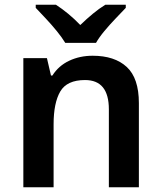

<svg xmlns="http://www.w3.org/2000/svg" viewBox="-20 -786 678 806"><path d="M369 -552Q461 -552 512 -505Q563 -458 563 -353V0H437V-327Q437 -450 337 -450Q261 -450 233 -402Q205 -354 205 -264V0H78V-542H177L194 -469H200Q226 -510 270.5 -531Q315 -552 369 -552ZM508 -766V-753Q490 -734 465.5 -708.5Q441 -683 418.5 -656Q396 -629 383 -606H254Q240 -629 218 -656Q196 -683 172 -708.5Q148 -734 130 -753V-766H215Q241 -749 266.5 -728Q292 -707 317 -681Q344 -707 370 -728.5Q396 -750 422 -766Z"/></svg>

Font: Noto Sans Cherokee SemiBold
Style: Regular
Weight: 600
Designer: Monotype Design Team
Foundry: Monotype Imaging Inc.
Version: Version 2.001; ttfautohint (v1.8.4.7-5d5b)